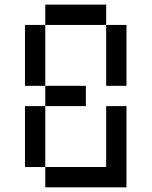

<svg xmlns="http://www.w3.org/2000/svg" viewBox="-20 -801 648 821"><path d="M173.6 -86.8H86.8V-347.2H173.6ZM173.6 -694.4V-434H86.8V-694.4ZM434 -694.4H520.8V-434H434ZM434 -694.4H173.6V-781.2H434ZM173.6 -347.2V-434H347.2V-347.2ZM173.6 -86.8H434V-347.2H520.8V0H173.6Z"/></svg>

Font: 8-bit Operator+
Style: Regular
Weight: 400
Designer: GrandChaos9000
Foundry: Grand Chaos Productions
Version: Version 1.2.0 - April 24, 2014